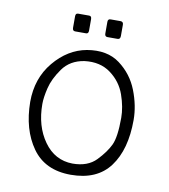

<svg xmlns="http://www.w3.org/2000/svg" viewBox="-75 -699 687 779"><g transform="rotate(10 268.0 -309.5)"><path d="M268 15Q162 15 109 -59.5Q56 -134 55 -248Q55 -345 111.5 -413Q168 -481 245 -495Q327 -509 380 -469.5Q433 -430 457 -368.5Q481 -307 481 -248Q481 -126 428.5 -55.5Q376 15 268 15ZM267 -31Q330 -31 364.5 -67Q399 -103 414.5 -136Q430 -169 430 -248Q430 -292 412.5 -342Q395 -392 351 -424.5Q307 -457 243 -449Q185 -440 154.5 -397Q124 -354 114.5 -314.5Q105 -275 105 -248Q105 -157 149.5 -94.5Q194 -32 267 -31ZM307 -574V-622Q307 -634 318 -634H359Q371 -634 371 -621V-575Q371 -561 360 -561H318Q307 -561 307 -574ZM174 -574V-621Q174 -634 184 -634H230Q240 -634 240 -621V-574Q240 -561 230 -561H185Q174 -561 174 -574Z"/></g></svg>

Font: Vivano Light
Style: Regular
Weight: 300
Designer: Joe Prince, Josias Burgherr
Version: Version 2.064;September 19, 2022;FontCreator 14.0.0.2877 64-